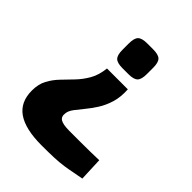

<svg xmlns="http://www.w3.org/2000/svg" viewBox="-203 -623 931 931"><g transform="rotate(45 262.0 -158.0)"><path d="M349 -290Q352 -239 340 -200Q328 -161 308.5 -130.5Q289 -100 269 -76Q249 -52 234 -32Q219 -12 217 6Q213 32 230.5 42.5Q248 53 290 53Q341 53 373 53Q405 53 432.5 52.5Q460 52 494 51L499 172Q469 177 445 182Q421 187 394 191Q367 195 332 196.5Q297 198 245 198Q134 198 79 160Q24 122 24 43Q24 -1 41 -32.5Q58 -64 83 -90Q108 -116 134.5 -143.5Q161 -171 181 -206Q201 -241 206 -290ZM299 -514Q335 -514 348.5 -500.5Q362 -487 362 -451V-407Q362 -371 348.5 -357.5Q335 -344 299 -344H258Q222 -344 208.5 -357.5Q195 -371 195 -407V-451Q195 -487 208.5 -500.5Q222 -514 258 -514Z"/></g></svg>

Font: Exo 2 ExtraBold
Style: Regular
Weight: 800
Designer: Natanael Gama
Foundry: Natanael Gama
Version: Version 2.010